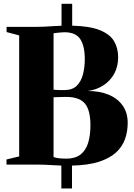

<svg xmlns="http://www.w3.org/2000/svg" viewBox="-20 -888 722 1036"><path d="M311 129V5.5Q285 4.5 264.8 3.2Q244.5 2 224.2 1Q204 0 177 0H15V-27.5L83.5 -44V-697L15.5 -715V-743H175Q200 -743 222.5 -744.2Q245 -745.5 267 -747Q289 -748.5 312 -749V-867.5H369.5V-749.5Q467.5 -747 521.5 -724.2Q575.5 -701.5 596.5 -664Q617.5 -626.5 617.5 -580Q617.5 -528.5 596 -489.8Q574.5 -451 537.5 -427.2Q500.5 -403.5 454 -397Q517.5 -397 565.8 -377.2Q614 -357.5 641.5 -319Q669 -280.5 669 -225Q669 -178 654.5 -137.2Q640 -96.5 606 -65.2Q572 -34 514 -15.2Q456 3.5 368.5 5.5V129ZM337.5 -32Q386 -32 414.5 -54.2Q443 -76.5 455.5 -117Q468 -157.5 468 -211.5Q468 -294 438 -329.5Q408 -365 337.5 -365Q328 -365 318.2 -364.8Q308.5 -364.5 299.8 -364.2Q291 -364 283 -363.8Q275 -363.5 269 -363V-41Q276 -38 287.2 -35.8Q298.5 -33.5 311.5 -32.8Q324.5 -32 337.5 -32ZM328.5 -402Q370 -402 393.8 -425Q417.5 -448 427.5 -486Q437.5 -524 437.5 -568.5Q437.5 -640 413 -677Q388.5 -714 328 -714Q321 -714 309.2 -713Q297.5 -712 286.2 -710.8Q275 -709.5 269 -708.5V-404Q275 -403.5 282.5 -403Q290 -402.5 297.5 -402.2Q305 -402 313 -402Q321 -402 328.5 -402Z"/></svg>

Font: Merriweather 120pt Black
Style: Regular
Weight: 900
Designer: Eben Sorkin
Foundry: Eben Sorkin
Version: Version 2.100